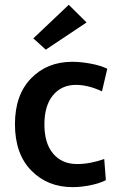

<svg xmlns="http://www.w3.org/2000/svg" viewBox="-20 -766 497 796"><path d="M299.8 -85.9Q353.5 -85.9 412.1 -106.9L418.9 -19Q393.1 -5.9 354.7 2Q316.4 9.8 280.8 9.8Q176.8 9.8 109.4 -59.3Q42 -128.4 42 -251Q42 -372.1 108.6 -440.9Q175.3 -509.8 279.8 -509.8Q314.5 -509.8 355.7 -502.2Q397 -494.6 424.8 -481L402.8 -387.2Q345.7 -414.1 294.9 -414.1Q235.4 -414.1 199.7 -371.1Q164.1 -328.1 164.1 -250Q164.1 -171.9 200.4 -128.9Q236.8 -85.9 299.8 -85.9ZM169.9 -560.1 118.2 -606.9 265.1 -746.1 338.9 -672.9Z"/></svg>

Font: LT Hoop SemBd
Style: Regular
Weight: 600
Designer: Daniel Lyons
Foundry: LyonsType
Version: Version 1.000